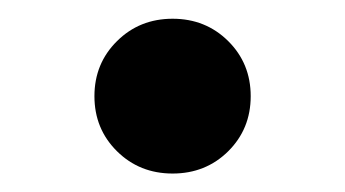

<svg xmlns="http://www.w3.org/2000/svg" viewBox="-20 -576 374 208"><path d="M167 -388Q131.2 -388 106.8 -412.1Q82.3 -436.3 82.3 -471.8Q82.3 -507.3 106.8 -531.5Q131.2 -555.7 167 -555.7Q202.8 -555.7 227.2 -531.5Q251.6 -507.3 251.6 -471.8Q251.6 -436.3 227.2 -412.1Q202.8 -388 167 -388Z"/></svg>

Font: Inter Variable LoSnoCo
Style: Regular
Weight: 400
Designer: Rasmus Andersson
Foundry: rsms
Version: Version 4.000;git-a52131595; featfreeze: case,dlig,ss01,ss02